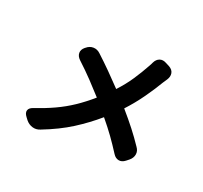

<svg xmlns="http://www.w3.org/2000/svg" viewBox="-160 -994 1321 1247"><g transform="rotate(30 500.0 -370.0)"><path d="M252 -589Q271 -612 297.5 -616Q324 -620 348 -604Q401 -570 454.5 -532.5Q508 -495 559 -457Q598 -517 624 -576.5Q650 -636 670 -695Q677 -714 679 -724Q687 -752 707.5 -763.5Q728 -775 756 -765L782 -757Q810 -747 818 -725Q826 -703 815 -677Q807 -661 801 -645Q779 -586 745 -514Q711 -442 667 -374Q726 -326 771.5 -285Q817 -244 861 -198Q882 -178 882 -152Q882 -126 863 -104L847 -86Q827 -64 803.5 -64.5Q780 -65 761 -86Q717 -134 676.5 -173.5Q636 -213 582 -259Q520 -183 445.5 -115Q371 -47 265 17Q240 33 212 29.5Q184 26 162 7L146 -8Q124 -28 126.5 -47.5Q129 -67 155 -81Q223 -118 279 -157Q335 -196 383 -242Q431 -288 478 -346Q431 -383 377.5 -422.5Q324 -462 262 -502Q238 -518 234 -541Q230 -564 249 -586Z"/></g></svg>

Font: Chiron GoRound TC
Style: Bold
Weight: 700
Designer: Ryoko NISHIZUKA 西塚涼子 (kana, bopomofo & ideographs); Paul D. Hunt (Latin, Greek & Cyrillic); Sandoll Communications 산돌커뮤니
Foundry: Adobe
Version: Version 1.000;hotconv 1.1.1;makeotfexe 2.6.0